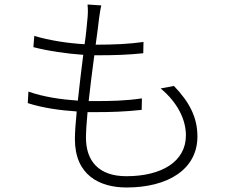

<svg xmlns="http://www.w3.org/2000/svg" viewBox="-20 -798 1040 851"><path d="M692 -406C769 -342 804 -266 804 -198C804 -82 697 -17 540 -17C417 -17 361 -85 361 -188C361 -216 364 -256 368 -301H403C472 -301 535 -303 608 -311L609 -362C536 -351 470 -350 398 -350H373C380 -415 389 -485 398 -553H410C490 -553 547 -555 615 -562L616 -612C552 -603 486 -600 410 -600H404C411 -645 415 -685 419 -716C422 -735 424 -754 429 -774L368 -778C370 -759 370 -739 368 -719C365 -688 362 -649 355 -602C282 -606 197 -619 132 -639L128 -589C193 -572 277 -560 349 -555C341 -490 332 -420 325 -352C252 -357 174 -368 106 -392L103 -341C168 -320 244 -309 320 -304C315 -253 312 -210 312 -181C312 -22 421 33 541 33C724 33 855 -47 855 -193C855 -278 820 -345 751 -417Z"/></svg>

Font: Spoqa Han Sans Neo Light
Style: Regular
Weight: 300
Designer: [Spoqa Han Sans Neo] Dong-huui Kim ___ Younghwa Kang ___ Yujin Lee ___ [Noto Sans] Ryoko NISHIZUKA ____ (kana & ideograp
Foundry: Spoqa (http://www.spoqa-han-sans.com)
Version: Version 1.100;hotconv 1.0.109;makeotfexe 2.5.65596